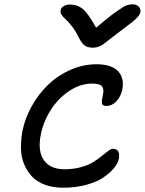

<svg xmlns="http://www.w3.org/2000/svg" viewBox="-20 -921 673 893"><path d="M597.2 -900.9Q615.2 -900.9 625.2 -890.1Q635.3 -879.4 632.8 -863.8Q630.4 -851.1 613.3 -834.5Q596.2 -817.9 535.2 -772.9Q516.1 -758.8 492.4 -740Q468.8 -721.2 460.4 -715.3Q452.1 -709.5 439.5 -704.3Q426.8 -699.2 412.1 -699.2Q387.7 -699.2 373.5 -709.7Q359.4 -720.2 345.2 -749Q330.6 -778.3 313 -800.8Q295.4 -823.2 284.2 -832.5Q272.9 -841.8 266.4 -852.1Q259.8 -862.3 262.2 -874Q264.2 -885.3 276.4 -892.6Q288.6 -899.9 305.2 -899.9Q340.3 -899.9 366 -878.4Q391.6 -856.9 426.8 -792Q484.9 -841.8 520.8 -866.9Q556.6 -892.1 569.3 -896.5Q582 -900.9 597.2 -900.9ZM273.9 -47.9Q226.6 -47.9 189.5 -61.5Q152.3 -75.2 129.4 -99.4Q106.4 -123.5 92.5 -156.5Q78.6 -189.5 77.6 -228.3Q76.7 -267.1 84 -310.1Q96.2 -371.6 128.2 -428.2Q160.2 -484.9 204.8 -527.8Q249.5 -570.8 308.1 -596.4Q366.7 -622.1 428.2 -622.1Q499 -622.1 529.1 -589.8Q559.1 -557.6 548.8 -503.9Q542 -472.2 521.5 -450.2Q501 -428.2 474.1 -428.2Q469.2 -428.2 465.8 -429Q462.4 -429.7 460.2 -431.6Q458 -433.6 456.3 -435.5Q454.6 -437.5 454.3 -441.2Q454.1 -444.8 453.9 -447.8Q453.6 -450.7 454.3 -455.6Q455.1 -460.4 455.6 -463.9Q456.1 -467.3 457.3 -473.1Q458.5 -479 459 -482.9Q464.4 -505.4 454.6 -518.8Q444.8 -532.2 408.2 -532.2Q353.5 -532.2 302.2 -498Q251 -463.9 216.6 -410.2Q182.1 -356.4 169.9 -295.9Q154.3 -218.3 184.1 -176Q213.9 -133.8 279.8 -133.8Q321.8 -133.8 356.9 -143.6Q392.1 -153.3 414.3 -167.5Q436.5 -181.6 453.6 -195.6Q470.7 -209.5 483.4 -219.2Q496.1 -229 504.9 -229Q523.4 -229 530.3 -215.8Q537.1 -202.6 532.2 -181.2Q528.3 -161.1 510 -138.9Q491.7 -116.7 460.9 -95.7Q430.2 -74.7 380.9 -61.3Q331.5 -47.9 273.9 -47.9Z"/></svg>

Font: Shantell Sans Irregular Bouncy
Style: Italic
Weight: 400
Italic angle: -11.31°
Designer: Stephen Nixon, Anya Danilova, Shantell Martin
Foundry: Arrow Type
Version: Version 1.006;[9816181b4]